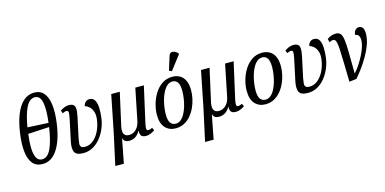

<svg xmlns="http://www.w3.org/2000/svg" viewBox="-91 -1337 4213 2103"><g transform="rotate(-15 2015.5 -286.0)"><path d="M241 10Q169 10 129.5 -37Q90 -84 80 -171Q70 -258 87 -379Q104 -500 139 -587.5Q174 -675 227 -722.5Q280 -770 352 -770Q420 -770 459.5 -722.5Q499 -675 509.5 -587Q520 -499 503 -378Q478 -197 411 -93.5Q344 10 241 10ZM418 -409Q437 -554 421 -636.5Q405 -719 344 -719Q282 -719 243 -638Q204 -557 182 -421ZM249 -41Q312 -41 351 -126.5Q390 -212 412 -363L172 -350Q160 -255 162.5 -186Q165 -117 186 -79Q207 -41 249 -41Z M704 10Q624 10 604.5 -29.5Q585 -69 600 -143L653 -393Q663 -441 662 -462.5Q661 -484 639 -484Q630 -484 619.5 -480Q609 -476 596 -470L583 -503Q606 -519 630.5 -529Q655 -539 680 -539Q715 -539 731 -526.5Q747 -514 750.5 -492Q754 -470 750.5 -443.5Q747 -417 741 -388L692 -159Q686 -127 684 -103Q682 -79 693.5 -65.5Q705 -52 738 -52Q788 -52 830 -85.5Q872 -119 900.5 -176Q929 -233 939 -303Q947 -359 934 -396.5Q921 -434 897.5 -455Q874 -476 849 -482Q854 -511 872 -527.5Q890 -544 916 -544Q958 -544 976.5 -510.5Q995 -477 997 -424Q999 -371 991 -310Q983 -250 959 -193Q935 -136 897.5 -90Q860 -44 811 -17Q762 10 704 10Z M1002 237 1081 -126 1163 -536H1260L1176 -160Q1170 -132 1172.5 -107.5Q1175 -83 1190.5 -67.5Q1206 -52 1239 -52Q1285 -52 1319 -87Q1353 -122 1363 -176L1436 -536H1533L1442 -132Q1432 -88 1434 -68.5Q1436 -49 1456 -49Q1475 -49 1500 -63L1514 -30Q1490 -15 1466 -4.5Q1442 6 1416 6Q1376 6 1361 -13Q1346 -32 1349 -70H1347Q1303 10 1222 10Q1165 10 1154 -37H1152L1099 237Z M1750 10Q1678 10 1632.5 -38.5Q1587 -87 1587 -186Q1587 -242 1604 -304.5Q1621 -367 1655 -422Q1689 -477 1739.5 -511.5Q1790 -546 1859 -546Q1903 -546 1939.5 -526Q1976 -506 1997.5 -463Q2019 -420 2019 -350Q2019 -307 2009 -258Q1999 -209 1977.5 -161.5Q1956 -114 1924 -75.5Q1892 -37 1848.5 -13.5Q1805 10 1750 10ZM1762 -39Q1796 -39 1822 -61Q1848 -83 1867.5 -120Q1887 -157 1899.5 -200.5Q1912 -244 1918 -287.5Q1924 -331 1924 -367Q1924 -437 1903 -466.5Q1882 -496 1846 -496Q1812 -496 1786 -474Q1760 -452 1740 -415Q1720 -378 1707.5 -334.5Q1695 -291 1688.5 -247Q1682 -203 1682 -166Q1682 -97 1704 -68Q1726 -39 1762 -39ZM1870 -606 1840 -620 1889 -776Q1897 -802 1916 -807Q1935 -812 1955.5 -802.5Q1976 -793 1992 -776L1991 -764Z M2020 237 2099 -126 2181 -536H2278L2194 -160Q2188 -132 2190.5 -107.5Q2193 -83 2208.5 -67.5Q2224 -52 2257 -52Q2303 -52 2337 -87Q2371 -122 2381 -176L2454 -536H2551L2460 -132Q2450 -88 2452 -68.5Q2454 -49 2474 -49Q2493 -49 2518 -63L2532 -30Q2508 -15 2484 -4.5Q2460 6 2434 6Q2394 6 2379 -13Q2364 -32 2367 -70H2365Q2321 10 2240 10Q2183 10 2172 -37H2170L2117 237Z M2768 10Q2696 10 2650.5 -38.5Q2605 -87 2605 -186Q2605 -242 2622 -304.5Q2639 -367 2673 -422Q2707 -477 2757.5 -511.5Q2808 -546 2877 -546Q2921 -546 2957.5 -526Q2994 -506 3015.5 -463Q3037 -420 3037 -350Q3037 -307 3027 -258Q3017 -209 2995.5 -161.5Q2974 -114 2942 -75.5Q2910 -37 2866.5 -13.5Q2823 10 2768 10ZM2780 -39Q2814 -39 2840 -61Q2866 -83 2885.5 -120Q2905 -157 2917.5 -200.5Q2930 -244 2936 -287.5Q2942 -331 2942 -367Q2942 -437 2921 -466.5Q2900 -496 2864 -496Q2830 -496 2804 -474Q2778 -452 2758 -415Q2738 -378 2725.5 -334.5Q2713 -291 2706.5 -247Q2700 -203 2700 -166Q2700 -97 2722 -68Q2744 -39 2780 -39Z M3250 10Q3170 10 3150.5 -29.5Q3131 -69 3146 -143L3199 -393Q3209 -441 3208 -462.5Q3207 -484 3185 -484Q3176 -484 3165.5 -480Q3155 -476 3142 -470L3129 -503Q3152 -519 3176.5 -529Q3201 -539 3226 -539Q3261 -539 3277 -526.5Q3293 -514 3296.5 -492Q3300 -470 3296.5 -443.5Q3293 -417 3287 -388L3238 -159Q3232 -127 3230 -103Q3228 -79 3239.5 -65.5Q3251 -52 3284 -52Q3334 -52 3376 -85.5Q3418 -119 3446.5 -176Q3475 -233 3485 -303Q3493 -359 3480 -396.5Q3467 -434 3443.5 -455Q3420 -476 3395 -482Q3400 -511 3418 -527.5Q3436 -544 3462 -544Q3504 -544 3522.5 -510.5Q3541 -477 3543 -424Q3545 -371 3537 -310Q3529 -250 3505 -193Q3481 -136 3443.5 -90Q3406 -44 3357 -17Q3308 10 3250 10Z M3610 -505Q3654 -539 3708 -539Q3742 -539 3760 -520Q3778 -501 3785.5 -450.5Q3793 -400 3794.5 -306.5Q3796 -213 3797 -65H3799Q3830 -99 3859 -143Q3888 -187 3911.5 -233.5Q3935 -280 3948.5 -322.5Q3962 -365 3962 -396Q3962 -433 3948 -451Q3934 -469 3911 -469Q3913 -507 3931.5 -524.5Q3950 -542 3972 -542Q3998 -542 4013.5 -521.5Q4029 -501 4029 -455Q4029 -395 4005.5 -330Q3982 -265 3945.5 -203Q3909 -141 3870 -88.5Q3831 -36 3800 -1L3718 9Q3715 -124 3713 -212Q3711 -300 3708 -353.5Q3705 -407 3699.5 -434Q3694 -461 3685 -470Q3676 -479 3662 -479Q3642 -479 3620 -465Z"/></g></svg>

Font: Noto Serif Condensed
Style: Italic
Weight: 400
Width: 3
Italic angle: -12°
Designer: Monotype Design Team
Foundry: Monotype Imaging Inc.
Version: Version 2.014; ttfautohint (v1.8.4.7-5d5b)